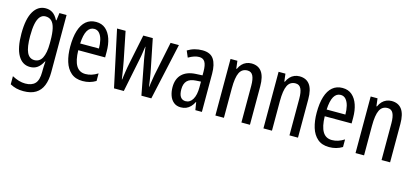

<svg xmlns="http://www.w3.org/2000/svg" viewBox="-64 -1034 3802 1760"><g transform="rotate(15 1837.5 -153.5)"><path d="M199 -547Q237 -547 265.5 -528Q294 -509 316 -466H321L330 -537H398V6Q398 80 377 132.5Q356 185 311 212.5Q266 240 195 240Q158 240 127.5 232.5Q97 225 68 209V132Q102 150 132.5 159Q163 168 193 168Q255 168 286 135.5Q317 103 317 25V9Q317 -8 318 -29.5Q319 -51 321 -75H317Q295 -32 266 -11Q237 10 196 10Q123 10 82.5 -60Q42 -130 42 -266Q42 -406 84 -476.5Q126 -547 199 -547ZM216 -475Q185 -475 164.5 -451Q144 -427 134.5 -380.5Q125 -334 125 -265Q125 -159 148 -110Q171 -61 219 -61Q243 -61 261.5 -72.5Q280 -84 292 -107Q304 -130 310.5 -164.5Q317 -199 317 -245V-270Q317 -341 306.5 -386.5Q296 -432 273.5 -453.5Q251 -475 216 -475Z M677 -546Q732 -546 768 -514.5Q804 -483 822 -429.5Q840 -376 840 -309V-253H585Q587 -156 616 -107.5Q645 -59 704 -59Q733 -59 761.5 -68Q790 -77 820 -96V-24Q792 -7 761 1.5Q730 10 695 10Q627 10 585 -26.5Q543 -63 524 -125Q505 -187 505 -265Q505 -356 524.5 -418.5Q544 -481 582.5 -513.5Q621 -546 677 -546ZM677 -480Q636 -480 613 -440Q590 -400 586 -317H764Q764 -361 755 -398Q746 -435 726.5 -457.5Q707 -480 677 -480Z M1190 -325Q1187 -339 1185 -354Q1183 -369 1180.5 -384.5Q1178 -400 1176 -414.5Q1174 -429 1172 -443H1170Q1168 -428 1165.5 -413Q1163 -398 1161 -383Q1159 -368 1156.5 -353.5Q1154 -339 1151 -325L1085 0H992L877 -537H958L1012 -269Q1017 -242 1022 -213Q1027 -184 1031.5 -155.5Q1036 -127 1040 -98H1043Q1045 -116 1048 -135.5Q1051 -155 1054 -176Q1057 -197 1061 -219Q1065 -241 1070 -265L1126 -537H1216L1271 -264Q1275 -246 1279.5 -221Q1284 -196 1288.5 -165Q1293 -134 1298 -98H1301Q1302 -111 1304.5 -128.5Q1307 -146 1310.5 -167Q1314 -188 1318 -212L1385 -537H1464L1346 0H1252Z M1686 -547Q1762 -547 1794 -499Q1826 -451 1826 -362V0H1764L1752 -74H1750Q1736 -46 1718 -27.5Q1700 -9 1677.5 0.5Q1655 10 1627 10Q1586 10 1559 -12.5Q1532 -35 1519.5 -71.5Q1507 -108 1507 -150Q1507 -230 1553 -274Q1599 -318 1684 -322L1745 -325V-360Q1745 -422 1728 -451Q1711 -480 1673 -480Q1651 -480 1626 -472Q1601 -464 1572 -447L1546 -508Q1578 -528 1613 -537.5Q1648 -547 1686 -547ZM1698 -263Q1643 -260 1616.5 -232.5Q1590 -205 1590 -152Q1590 -103 1607 -79.5Q1624 -56 1655 -56Q1697 -56 1721.5 -97.5Q1746 -139 1746 -212V-266Z M2151 -547Q2216 -547 2249 -502Q2282 -457 2282 -364V0H2201V-348Q2201 -411 2185 -443Q2169 -475 2133 -475Q2081 -475 2058 -429Q2035 -383 2035 -279V0H1954V-537H2019L2028 -464H2033Q2045 -491 2062.5 -509.5Q2080 -528 2103 -537.5Q2126 -547 2151 -547Z M2607 -547Q2672 -547 2705 -502Q2738 -457 2738 -364V0H2657V-348Q2657 -411 2641 -443Q2625 -475 2589 -475Q2537 -475 2514 -429Q2491 -383 2491 -279V0H2410V-537H2475L2484 -464H2489Q2501 -491 2518.5 -509.5Q2536 -528 2559 -537.5Q2582 -547 2607 -547Z M3016 -546Q3071 -546 3107 -514.5Q3143 -483 3161 -429.5Q3179 -376 3179 -309V-253H2924Q2926 -156 2955 -107.5Q2984 -59 3043 -59Q3072 -59 3100.5 -68Q3129 -77 3159 -96V-24Q3131 -7 3100 1.5Q3069 10 3034 10Q2966 10 2924 -26.5Q2882 -63 2863 -125Q2844 -187 2844 -265Q2844 -356 2863.5 -418.5Q2883 -481 2921.5 -513.5Q2960 -546 3016 -546ZM3016 -480Q2975 -480 2952 -440Q2929 -400 2925 -317H3103Q3103 -361 3094 -398Q3085 -435 3065.5 -457.5Q3046 -480 3016 -480Z M3481 -547Q3546 -547 3579 -502Q3612 -457 3612 -364V0H3531V-348Q3531 -411 3515 -443Q3499 -475 3463 -475Q3411 -475 3388 -429Q3365 -383 3365 -279V0H3284V-537H3349L3358 -464H3363Q3375 -491 3392.5 -509.5Q3410 -528 3433 -537.5Q3456 -547 3481 -547Z"/></g></svg>

Font: Noto Sans Thai ExtraCondensed
Style: Regular
Weight: 400
Width: 2
Designer: Monotype Design Team
Foundry: Monotype Imaging Inc.
Version: Version 2.002